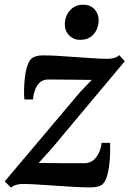

<svg xmlns="http://www.w3.org/2000/svg" viewBox="-28 -804 562 834"><path d="M370.5 -457Q357 -457 336.2 -457.2Q315.5 -457.5 291.8 -457.8Q268 -458 245 -458.2Q222 -458.5 204 -458.5Q186 -458.5 177 -458.5Q157.5 -457.5 144.5 -445.2Q131.5 -433 124.2 -413.5Q117 -394 115.5 -372H78Q76 -388.5 76.5 -415.2Q77 -442 80.5 -470.5Q84 -499 92 -521.8Q100 -544.5 113 -553Q118.5 -556.5 130 -560Q141.5 -563.5 159.5 -563.5Q187 -563.5 225 -561.2Q263 -559 303.5 -556Q344 -553 380.2 -550.8Q416.5 -548.5 439 -548.5Q454.5 -548.5 467.2 -552Q480 -555.5 490 -564.5L514 -538L195.5 -157.5L140 -96Q160 -96 186.2 -95.8Q212.5 -95.5 240.5 -95.2Q268.5 -95 294 -95Q319.5 -95 338 -95Q369.5 -95 389.2 -120Q409 -145 413.5 -183.5H450.5Q451 -164 450.2 -136.8Q449.5 -109.5 445.8 -81.5Q442 -53.5 434.2 -31.5Q426.5 -9.5 413 0Q406.5 4 393.8 7Q381 10 362.5 10Q334.5 10 294 7.8Q253.5 5.5 210.5 2.5Q167.5 -0.5 130 -2.8Q92.5 -5 70.5 -5Q58 -5 44 -1.5Q30 2 20 11L-7.5 -16L319 -403ZM319 -631Q291 -631 271.8 -651.2Q252.5 -671.5 253.5 -700.5Q255 -736 276.8 -759.8Q298.5 -783.5 334 -783.5Q364.5 -783.5 382.5 -763.8Q400.5 -744 400.5 -717Q400 -680 379 -655.5Q358 -631 319 -631Z"/></svg>

Font: Merriweather 24pt SemiBold
Style: Italic
Weight: 600
Italic angle: -7.8°
Version: Version 2.101